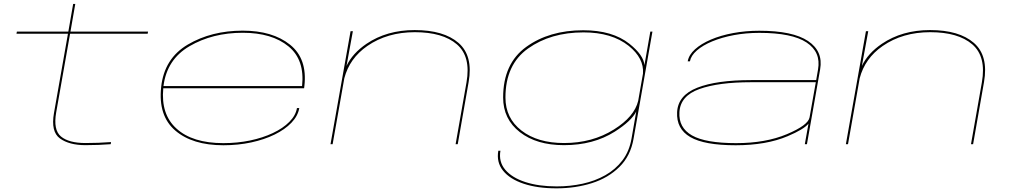

<svg xmlns="http://www.w3.org/2000/svg" viewBox="-20 -748 5255 996"><path d="M423.5 5Q339 5 291 -29.8Q243 -64.5 260 -161.5L332.5 -573H65.5L67.5 -584H334.5L359.5 -727.5H370.5L345.5 -584H748L746 -573H343.5L271.5 -165Q255.5 -74 296.2 -40Q337 -6 423.5 -6Q490.5 -6 556 -11L554.5 0Q491.5 5 423.5 5Z M1139 5.5Q978 5.5 889 -71Q800 -147.5 816 -296.5Q832 -445 954.5 -517Q1077 -589 1239 -589Q1393.5 -589 1484.2 -516.5Q1575 -444 1559 -302Q1558 -293 1557.5 -290H827Q814 -154.5 895.5 -81Q978.5 -5.5 1138.5 -5.5Q1211.5 -5.5 1277.2 -19.2Q1343 -33 1395.5 -57.8Q1448 -82.5 1481 -115.8Q1514 -149 1520.5 -187.5H1532.5Q1525.5 -146.5 1492 -111.5Q1458.5 -76.5 1405 -50.2Q1351.5 -24 1283.5 -9.2Q1215.5 5.5 1139 5.5ZM828 -301.5H1547Q1561.5 -437.5 1477 -507Q1391 -578 1239.5 -578Q1082 -578 962.5 -508Q845.5 -439.5 828 -301.5Z M1694.5 0 1798.5 -586H1810.5L1777.5 -406Q1808.5 -471.5 1881.5 -521Q1986.5 -592 2131 -592Q2282 -592 2358.5 -525.5Q2435 -459 2411 -322L2354.5 0H2343.5L2400 -321Q2423.5 -454.5 2350.2 -517.8Q2277 -581 2132 -581Q1989 -581 1885.5 -509.5Q1793 -445.5 1766 -341.5L1705.5 0Z M2866.5 229Q2768 229 2696.2 205Q2624.5 181 2589.5 137.2Q2554.5 93.5 2565 34H2576Q2566 91 2601 132.5Q2636 174 2705.5 196.5Q2775 219 2868 219Q2937.5 219 3002 205Q3066.5 191 3119.8 161Q3173 131 3208.8 84Q3244.5 37 3256 -29L3280.5 -169.5Q3255.5 -120 3169 -65Q3058.5 5 2905.5 5Q2763.5 5 2676.8 -62.5Q2590 -130 2590 -242Q2590 -418 2709.5 -504.5Q2829 -591 3005.5 -591Q3157 -591 3245 -521Q3319 -462 3323 -410L3353.5 -584H3364.5L3266.5 -28Q3251 61 3193.2 118Q3135.5 175 3050.5 202Q2965.5 229 2866.5 229ZM3315.5 -366.5Q3321.5 -445.5 3241.5 -510Q3154 -580 3007 -580Q2837 -580 2719.5 -496.5Q2602 -413 2602 -242Q2602 -135 2685.5 -70.5Q2769 -6 2906 -6Q3053 -6 3165 -76.5Q3270.5 -142.5 3290.5 -224.5Z M4155 0 4174 -106.5Q4150 -77 4066 -41.5Q3955 5.5 3796.5 5.5Q3633.5 5.5 3560.8 -37Q3488 -79.5 3492.5 -166.5Q3497 -253.5 3597 -293Q3697 -332.5 3877.5 -332.5H4214L4223.5 -387.5Q4239.5 -477.5 4164.2 -527.5Q4089 -577.5 3919 -577.5Q3849.5 -577.5 3787 -565.8Q3724.5 -554 3675 -533.5Q3625.5 -513 3595 -486.2Q3564.5 -459.5 3559 -430H3547.5Q3553.5 -463.5 3585.2 -492.2Q3617 -521 3668 -542.8Q3719 -564.5 3783.5 -576.5Q3848 -588.5 3918.5 -588.5Q4092.5 -588.5 4171.8 -535.2Q4251 -482 4234.5 -388.5L4166 0ZM4179.5 -138.5 4212 -321.5H3876.5Q3707.5 -321.5 3608.5 -286.2Q3509.5 -251 3504.5 -166.5Q3499.5 -85.5 3569.8 -45.5Q3640 -5.5 3798.5 -5.5Q3951.5 -5.5 4062 -52Q4172.5 -98.5 4179.5 -139Z M4368 0 4472 -586H4484L4451 -406Q4482 -471.5 4555 -521Q4660 -592 4804.5 -592Q4955.5 -592 5032 -525.5Q5108.5 -459 5084.5 -322L5028 0H5017L5073.5 -321Q5097 -454.5 5023.8 -517.8Q4950.5 -581 4805.5 -581Q4662.5 -581 4559 -509.5Q4466.5 -445.5 4439.5 -341.5L4379 0Z"/></svg>

Font: Anybody UltraExpanded Thin
Style: Italic
Weight: 100
Width: 9
Italic angle: -10°
Designer: Tyler Finck
Foundry: Etcetera Type Company
Version: Version 1.010; ttfautohint (v1.8.3) -l 8 -r 50 -G 200 -x 14 